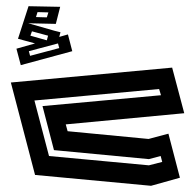

<svg xmlns="http://www.w3.org/2000/svg" viewBox="-20 -414 629 619"><path d="M93 150 15 -148 535 -196 574 -49 192 -13 198 9 459 34 523 17 560 159 467 185ZM91 -90 138 89 460 119 503 108 498 89 460 99 154 70 117 -72 499 -107 493 -127ZM33 -257 93 -274 38 -289 72 -394 174 -392 160 -337 71 -339 155 -315 175 -310 171 -295 199 -303 213 -249 47 -204ZM96 -359 131 -358 136 -374 101 -375ZM78 -299 131 -284 135 -299 83 -313ZM73 -249 77 -234 171 -259 167 -274Z"/></svg>

Font: Blaka Hollow
Style: Regular
Weight: 400
Designer: Mohamed Gaber
Foundry: Kief Type Foundry
Version: Version 1.003; ttfautohint (v1.8.4.7-5d5b)